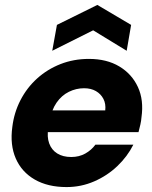

<svg xmlns="http://www.w3.org/2000/svg" viewBox="-20 -747 617 779"><path d="M250 12Q174 12 121 -18.5Q68 -49 44 -104Q20 -159 30 -232Q37 -290 63 -340.5Q89 -391 130.5 -428.5Q172 -466 225.5 -487Q279 -508 341 -508Q413 -508 464 -477.5Q515 -447 539.5 -394Q564 -341 554 -271Q553 -257 549.5 -241.5Q546 -226 542 -211H131L147 -299H407Q410 -326 399.5 -346Q389 -366 369 -377.5Q349 -389 321 -389Q289 -389 259.5 -374.5Q230 -360 209.5 -330.5Q189 -301 181 -255L176 -226Q170 -192 179.5 -165.5Q189 -139 212 -124.5Q235 -110 269 -110Q301 -110 326 -124Q351 -138 367 -160H521Q497 -112 456 -73Q415 -34 362 -11Q309 12 250 12ZM192 -541 211 -646 375 -727 512 -646 494 -541 358 -624Z"/></svg>

Font: DM Sans 36pt Black
Style: Italic
Weight: 900
Italic angle: -10°
Designer: Colophon Foundry, Jonny Pinhorn
Foundry: Colophon Foundry
Version: Version 4.004;gftools[0.9.30]